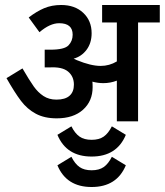

<svg xmlns="http://www.w3.org/2000/svg" viewBox="-20 -486 660 769"><path d="M6 0ZM533 -396V0H448V-163Q422 -153 394 -153Q372 -153 350 -159Q351 -152 351 -137Q351 -81 312.5 -46.5Q274 -12 207 -12Q158 -12 123.5 -30.5Q89 -49 64 -82Q39 -115 6 -173L70 -212Q98 -164 115 -140Q132 -116 154 -101.5Q176 -87 206 -87Q241 -87 258.5 -102.5Q276 -118 276 -147Q276 -180 252.5 -199.5Q229 -219 178 -216H159V-287H182Q238 -287 254.5 -304.5Q271 -322 271 -347Q271 -393 217 -393Q180 -393 138 -357L95 -416Q126 -440 156.5 -453Q187 -466 225 -466Q280 -466 313.5 -434.5Q347 -403 347 -353Q347 -314 327 -287Q307 -260 275 -251L288 -245Q344 -222 383 -222Q418 -222 448 -240V-396H389V-466H620V-396ZM210 54 266 20Q280 48 298.5 61Q317 74 347 74Q377 74 395.5 61Q414 48 428 20L484 54Q448 141 347 141Q246 141 210 54ZM210 176 266 142Q280 170 298.5 183Q317 196 347 196Q377 196 395.5 183Q414 170 428 142L484 176Q448 263 347 263Q246 263 210 176Z"/></svg>

Font: Cambay Devanagari
Style: Regular
Weight: 700
Designer: Pooja Saxena
Foundry: Pooja Saxena
Version: Version 1.095;PS 001.095;hotconv 1.0.70;makeotf.lib2.5.58329